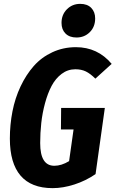

<svg xmlns="http://www.w3.org/2000/svg" viewBox="-20 -953 595 989"><path d="M374 -759.8Q337.9 -759.8 317.4 -780.3Q296.9 -800.8 296.9 -835Q296.9 -877.4 324.7 -905.3Q352.5 -933.1 393.1 -933.1Q429.7 -933.1 450 -912.4Q470.2 -891.6 470.2 -857.9Q470.2 -814.9 442.6 -787.4Q415 -759.8 374 -759.8ZM371.1 -710Q482.9 -710 555.2 -624L471.2 -547.9Q445.3 -573.7 422.1 -585Q398.9 -596.2 368.2 -596.2Q329.1 -596.2 297.6 -572.5Q266.1 -548.8 245.8 -510.5Q225.6 -472.2 211.9 -421.4Q198.2 -370.6 192.6 -319.3Q187 -268.1 187 -215.8Q187 -99.1 259.8 -99.1Q296.4 -99.1 335.9 -123L358.9 -286.1H293.9L294.9 -397H520L472.2 -56.2Q421.4 -21.5 363 -2.7Q304.7 16.1 251 16.1Q141.1 16.1 85.9 -48.3Q30.8 -112.8 30.8 -238.8Q30.8 -311 44.2 -379.4Q57.6 -447.8 85.9 -507.8Q114.3 -567.9 153.8 -612.8Q193.4 -657.7 249.5 -683.8Q305.7 -710 371.1 -710Z"/></svg>

Font: Fira Sans Compressed
Style: Bold Italic
Weight: 700
Width: 3
Italic angle: -8°
Designer: Carrois Corporate & Edenspiekermann AG
Foundry: Carrois Corporate GbR & Edenspiekermann AG
Version: Version 4.203;PS 004.203;hotconv 1.0.88;makeotf.lib2.5.64775